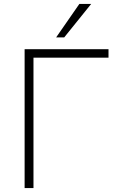

<svg xmlns="http://www.w3.org/2000/svg" viewBox="-20 -955 593 975"><path d="M105 0V-705H531V-662H150V0ZM265 -765 383 -935H443L306 -765Z"/></svg>

Font: Nunito Sans 10pt ExtraLight
Style: Regular
Weight: 250
Designer: Vernon Adams
Foundry: Vernon Adams
Version: Version 3.101;gftools[0.9.27]